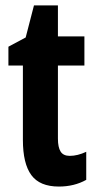

<svg xmlns="http://www.w3.org/2000/svg" viewBox="-20 -682 357 712"><path d="M238.8 -104Q267.6 -104 299.8 -119.1V-15.1Q255.4 9.8 198.2 9.8Q127.4 9.8 96.2 -32.7Q64.9 -75.2 64.9 -163.1V-439H11.2V-508.8L75.2 -543L106 -662.1H194.8V-546.9H293V-439H194.8V-168Q194.8 -135.7 204.8 -119.9Q214.8 -104 238.8 -104Z"/></svg>

Font: Open Sans Condensed
Style: Bold
Weight: 700
Width: 3
Designer: Monotype Design Team
Foundry: Monotype Imaging Inc.
Version: Version 3.003; ttfautohint (v1.8.4)